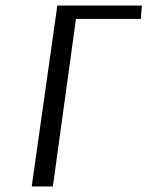

<svg xmlns="http://www.w3.org/2000/svg" viewBox="-20 -670 530 690"><path d="M253 -602 170 0H94L186 -650H490L486 -602Z"/></svg>

Font: Arsenal SC
Style: Italic
Weight: 400
Italic angle: -9.10001°
Designer: Andrij Shevchenko
Foundry: Stairsfor
Version: Version 2.001; ttfautohint (v1.8.4.7-5d5b)